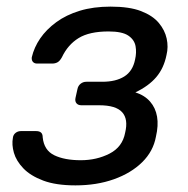

<svg xmlns="http://www.w3.org/2000/svg" viewBox="-20 -550 567 580"><path d="M208 10Q149 10 110.5 -4.5Q72 -19 50.5 -41.5Q29 -64 22 -88.5Q15 -113 19 -134Q20 -143 27 -148.5Q34 -154 43 -154H89Q99 -154 104 -149.5Q109 -145 109 -135Q113 -96 144 -81Q175 -66 224 -66Q272 -66 311 -86Q350 -106 358 -149Q368 -190 349 -211Q330 -232 280 -232H226Q216 -232 211 -238Q206 -244 208 -254L214 -281Q216 -291 223.5 -297Q231 -303 241 -303H289Q330 -303 355.5 -319Q381 -335 388 -370Q393 -391 389.5 -410.5Q386 -430 367.5 -442.5Q349 -455 308 -455Q250 -455 217.5 -435Q185 -415 167 -377Q161 -366 154 -362Q147 -358 138 -358H92Q84 -358 79.5 -363Q75 -368 76 -377Q83 -407 101.5 -434Q120 -461 150 -483Q180 -505 221 -517.5Q262 -530 314 -530Q371 -530 406 -516.5Q441 -503 459.5 -481Q478 -459 483.5 -433.5Q489 -408 483 -384Q475 -344 452 -317Q429 -290 389 -271Q417 -262 433.5 -243Q450 -224 454.5 -197.5Q459 -171 451 -137Q443 -93 409.5 -60Q376 -27 324 -8.5Q272 10 208 10Z"/></svg>

Font: Rubik
Style: Italic
Weight: 400
Italic angle: -12°
Designer: Hubert and Fischer
Foundry: Hubert and Fischer
Version: Version 2.300;gftools[0.9.30]